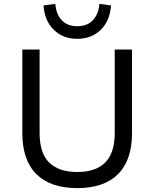

<svg xmlns="http://www.w3.org/2000/svg" viewBox="-20 -960 796 989"><path d="M378 9Q240 9 167.5 -63Q95 -135 95 -275V-705H184V-275Q184 -171 233.5 -122.5Q283 -74 378 -74Q473 -74 522 -123Q571 -172 571 -275V-705H660V-275Q660 -135 588 -63Q516 9 378 9ZM378 -760Q305 -760 257.5 -806Q210 -852 204 -932L265 -940Q269 -887 298 -856Q327 -825 378 -825Q430 -825 459 -856.5Q488 -888 492 -940L552 -932Q546 -852 498.5 -806Q451 -760 378 -760Z"/></svg>

Font: Nunito Sans 8pt
Style: Regular
Weight: 400
Version: Version 3.101;gftools[0.9.27]